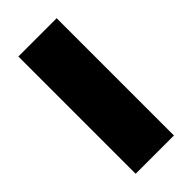

<svg xmlns="http://www.w3.org/2000/svg" viewBox="-179 -575 617 617"><g transform="rotate(-45 130.0 -266.5)"><path d="M217 -533V0H43V-533Z"/></g></svg>

Font: Fira Sans Condensed ExtraBold
Style: Regular
Weight: 800
Width: 3
Designer: Carrois Corporate & Edenspiekermann AG
Foundry: Carrois Corporate GbR & Edenspiekermann AG
Version: Version 4.203